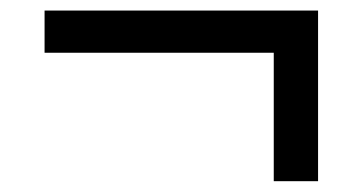

<svg xmlns="http://www.w3.org/2000/svg" viewBox="-20 -440 684 364"><path d="M499 -96.5V-340H64.5V-420H583V-96.5Z"/></svg>

Font: Encode Sans SmCnd Md
Style: Regular
Weight: 500
Width: 4
Designer: Multiple Designers
Foundry: Impallari Type
Version: Version 3.002; ttfautohint (v1.8.3) -l 8 -r 50 -G 200 -x 14 